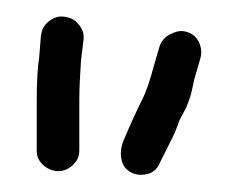

<svg xmlns="http://www.w3.org/2000/svg" viewBox="-20 -654 285 230"><path d="M138 -447C144 -444 151 -444 158 -446C165 -448 169 -453 172 -460L177 -470L187 -490C191 -498 193 -505 195 -510L203 -525C205 -530 207 -535 209 -542L213 -560L220 -584C222 -591 221 -598 218 -604C215 -610 210 -614 203 -616C196 -618 190 -616 184 -613C178 -610 173 -605 171 -598L164 -574C160 -559 156 -546 150 -534C144 -522 137 -507 129 -488C124 -477 124 -468 126 -461C128 -454 132 -450 138 -447ZM50 -449C57 -449 63 -452 68 -457C73 -462 75 -467 75 -474V-534C75 -549 76 -565 77 -581L80 -606C81 -613 79 -619 74 -625C69 -631 64 -633 57 -634C50 -635 44 -633 38 -628C32 -623 30 -618 29 -611L27 -586C25 -573 24 -556 24 -534V-474C24 -467 26 -462 31 -457C36 -452 43 -449 50 -449Z"/></svg>

Font: AppleStorm
Style: Rg
Weight: 400
Foundry: Cannot Into Space Fonts
Version: Version 1.01